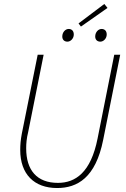

<svg xmlns="http://www.w3.org/2000/svg" viewBox="-20 -936 634 968"><path d="M268 12C370 12 462 -40 500 -230L586 -660H556L472 -238C438 -66 360 -14 272 -14C166 -14 112 -78 112 -188C112 -212 114 -238 122 -270L200 -660H170L90 -262C84 -230 82 -206 82 -180C82 -58 152 12 268 12ZM320 -726C336 -726 352 -742 352 -762C352 -780 342 -790 326 -790C310 -790 294 -774 294 -752C294 -736 304 -726 320 -726ZM486 -726C502 -726 518 -742 518 -762C518 -780 508 -790 492 -790C476 -790 460 -774 460 -752C460 -736 470 -726 486 -726ZM388 -802 522 -896 506 -916 376 -818Z"/></svg>

Font: Source Sans Pro ExtraLight
Style: Italic
Weight: 200
Italic angle: -11°
Designer: Paul D. Hunt
Foundry: Adobe Systems Incorporated
Version: Version 3.006;hotconv 1.0.111;makeotfexe 2.5.65597